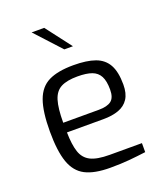

<svg xmlns="http://www.w3.org/2000/svg" viewBox="-142 -862 824 963"><g transform="rotate(-20 270.5 -380.5)"><path d="M280 6Q196 6 147.5 -19Q99 -44 78 -104Q57 -164 57 -268Q57 -374 78.5 -433.5Q100 -493 149 -517Q198 -541 281 -541Q352 -541 396.5 -525Q441 -509 462.5 -470.5Q484 -432 484 -364Q484 -317 465.5 -288.5Q447 -260 412.5 -247.5Q378 -235 331 -235H136Q137 -170 150 -130.5Q163 -91 197.5 -73.5Q232 -56 299 -56H471V-8Q425 -2 381 2Q337 6 280 6ZM135 -287H325Q370 -287 391.5 -303.5Q413 -320 413 -363Q413 -409 399.5 -434.5Q386 -460 357.5 -470.5Q329 -481 281 -481Q225 -481 193 -464.5Q161 -448 148 -406Q135 -364 135 -287ZM266 -631 141 -767H208L312 -631Z"/></g></svg>

Font: Exo Thin
Style: Regular
Weight: 400
Version: Version 2.000